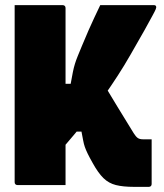

<svg xmlns="http://www.w3.org/2000/svg" viewBox="-20 -720 640 747"><path d="M374 -409Q405 -357 436.5 -305.5Q468 -254 500 -202Q508 -189 515.5 -183.5Q523 -178 536 -178Q540 -178 543.5 -178Q547 -178 552 -178H570Q570 -156 570 -127.5Q570 -99 570 -72Q570 -45 570 -26Q570 -7 570 -4Q570 1 567 4Q564 7 559 7Q555 7 545.5 7Q536 7 524 7Q512 7 501 7Q459 7 431 0Q403 -7 382.5 -27Q362 -47 341 -85Q328 -108 321 -122.5Q314 -137 310 -148.5Q306 -160 303.5 -174Q301 -188 297 -208H237ZM579 -700Q582 -700 584 -699Q586 -698 587 -696Q588 -694 588 -692Q588 -690 586 -684.5Q584 -679 574.5 -661.5Q565 -644 543 -604Q514 -553 488.5 -508.5Q463 -464 438 -425.5Q413 -387 387.5 -350.5Q362 -314 333.5 -277Q305 -240 272.5 -201Q240 -162 200 -117V-394H255Q260 -422 263.5 -439.5Q267 -457 271.5 -471.5Q276 -486 282.5 -502Q289 -518 299 -542Q313 -576 324.5 -602Q336 -628 347 -651.5Q358 -675 370 -700ZM37 -700Q85 -700 130.5 -700Q176 -700 224 -700Q229 -700 232 -697Q235 -694 235 -689Q235 -603 235 -517Q235 -431 235 -344.5Q235 -258 235 -172Q235 -86 235 0Q187 0 141.5 0Q96 0 48 0Q43 0 40 -3Q37 -6 37 -11Q37 -109 37 -206.5Q37 -304 37 -402Q37 -500 37 -598Q37 -623 37 -648.5Q37 -674 37 -700Z"/></svg>

Font: Recursive Black
Style: Regular
Weight: 900
Version: Version 1.085